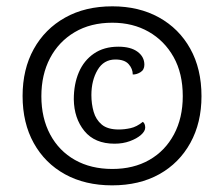

<svg xmlns="http://www.w3.org/2000/svg" viewBox="-20 -608 694 595"><path d="M328.2 -588.4Q410.3 -588.4 472.6 -554Q534.9 -519.5 569.6 -457.1Q604.4 -394.7 604.4 -310Q604.4 -227.5 569.9 -165.1Q535.5 -102.7 473.6 -68.1Q411.7 -33.6 327.4 -33.6Q243.9 -33.6 181.5 -67.9Q119.1 -102.3 84.6 -164.6Q50 -226.8 50 -310.6Q50 -393.5 84.6 -456Q119.3 -518.5 181.7 -553.4Q244 -588.4 328.2 -588.4ZM328.2 -537.6Q260.8 -537.6 211.3 -508.2Q161.8 -478.8 135 -427.7Q108.2 -376.6 108.2 -309.8Q108.2 -242.2 135.5 -191.2Q162.8 -140.2 212.3 -112.3Q261.8 -84.4 328.2 -84.4Q393.6 -84.4 442.6 -112.3Q491.6 -140.2 519 -191.3Q546.4 -242.4 546.4 -310Q546.4 -380.6 518 -431.2Q489.6 -481.8 440.6 -509.7Q391.6 -537.6 328.2 -537.6ZM427.4 -407.5Q427.4 -391.6 415.2 -384.2Q403 -376.7 391.4 -377.2Q391.4 -395 378.6 -409.3Q365.8 -423.6 337.6 -423.6Q301.3 -423.6 282.3 -391.1Q263.2 -358.5 263.2 -313.2Q263.2 -286.1 270.2 -261.6Q277.2 -237.1 295.4 -221.9Q313.6 -206.7 348.1 -206.7Q365.8 -206.7 384.7 -210.9Q403.6 -215 422.6 -230.4Q426.4 -228 428.2 -223.1Q430 -218.2 430 -212.6Q430 -201.4 416.9 -189.9Q403.8 -178.4 382.4 -170.6Q361 -162.7 335.1 -162.7Q273.6 -162.7 241.5 -202.1Q209.5 -241.4 208.7 -300.2Q208.7 -347.3 224.3 -383.9Q239.9 -420.5 271 -441.9Q302 -463.3 346.8 -463.3Q385.2 -463.3 406.3 -447.6Q427.4 -432 427.4 -407.5Z"/></svg>

Font: Karma Variable Light
Style: Regular
Weight: 300
Designer: Joana Correia
Foundry: Indian Type Foundry
Version: Version 3.000